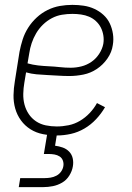

<svg xmlns="http://www.w3.org/2000/svg" viewBox="-20 -548 540 788"><path d="M213 8Q184 8 156 2.5Q128 -3 105 -17.5Q82 -32 66 -54Q50 -76 42.5 -102.5Q35 -129 35.5 -157.5Q36 -186 41 -215L60 -335Q65 -361 73 -386Q81 -411 95.5 -434Q110 -457 130.5 -476Q151 -495 175.5 -507Q200 -519 225.5 -523.5Q251 -528 277 -528Q301 -528 324 -524.5Q347 -521 367.5 -511.5Q388 -502 404.5 -487Q421 -472 430.5 -452Q440 -432 443.5 -409Q447 -386 443 -363Q439 -334 421 -308Q403 -282 377.5 -265Q352 -248 322.5 -242Q293 -236 265 -236Q242 -236 219.5 -237.5Q197 -239 174.5 -240Q152 -241 130 -243Q108 -245 87 -251L80 -209Q76 -186 75.5 -163Q75 -140 80.5 -119Q86 -98 98 -80Q110 -62 128 -50Q146 -38 168 -33.5Q190 -29 213 -29Q237 -29 261.5 -34Q286 -39 308 -52Q330 -65 348 -84Q366 -103 378 -125L411 -108Q396 -82 374.5 -59Q353 -36 326.5 -20.5Q300 -5 271 1.5Q242 8 213 8ZM270 -270Q292 -270 314 -275.5Q336 -281 355 -294Q374 -307 387 -327Q400 -347 404 -368Q407 -386 404 -403.5Q401 -421 393.5 -435.5Q386 -450 373.5 -461.5Q361 -473 345.5 -479.5Q330 -486 312.5 -488.5Q295 -491 277 -491Q256 -491 234.5 -487.5Q213 -484 193 -473.5Q173 -463 156.5 -447Q140 -431 128.5 -411.5Q117 -392 110 -371Q103 -350 100 -329L93 -288Q114 -282 136 -279.5Q158 -277 180.5 -276Q203 -275 225.5 -272.5Q248 -270 270 -270ZM57 220 63 183H163Q175 183 187.5 181Q200 179 211.5 173Q223 167 230.5 156.5Q238 146 240 134Q242 122 238 111Q234 100 224.5 94Q215 88 203.5 86Q192 84 180 84H160L174 0H214L206 50Q222 52 237.5 57.5Q253 63 264 74.5Q275 86 278.5 102Q282 118 279 135Q276 154 264.5 172.5Q253 191 235 201.5Q217 212 197 216Q177 220 157 220Z"/></svg>

Font: Iosevka SS04 Extralight
Style: Italic
Weight: 200
Italic angle: -9°
Monospace: yes
Designer: Belleve Invis
Foundry: Belleve Invis
Version: Version 19.0.0; ttfautohint (v1.8.4)